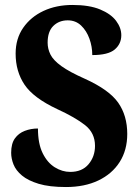

<svg xmlns="http://www.w3.org/2000/svg" viewBox="-20 -744 562 774"><path d="M246 10Q179 10 136 -3Q93 -16 68.5 -36.5Q44 -57 34.5 -81Q25 -105 25 -128Q25 -165 40 -186Q55 -207 80 -216.5Q105 -226 133 -226Q133 -165 152 -126.5Q171 -88 201 -69.5Q231 -51 263 -51Q311 -51 337 -82Q363 -113 363 -156Q363 -208 323 -239.5Q283 -271 211 -304Q115 -349 79 -402.5Q43 -456 43 -528Q43 -588 73.5 -632Q104 -676 155.5 -700Q207 -724 272 -724Q340 -724 383.5 -706Q427 -688 448 -660Q469 -632 469 -602Q469 -567 442.5 -544.5Q416 -522 352 -522Q352 -556 340.5 -588Q329 -620 307 -641Q285 -662 253 -662Q218 -662 195 -639.5Q172 -617 172 -572Q172 -547 183.5 -524Q195 -501 227.5 -477.5Q260 -454 323 -426Q420 -382 456.5 -330Q493 -278 493 -204Q493 -139 462.5 -91Q432 -43 376.5 -16.5Q321 10 246 10Z"/></svg>

Font: Noto Serif Ethiopic Condensed ExtraBold
Style: Regular
Weight: 800
Width: 3
Designer: Monotype Design Team
Foundry: Monotype Imaging Inc.
Version: Version 2.102; ttfautohint (v1.8.4.7-5d5b)